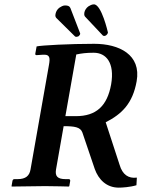

<svg xmlns="http://www.w3.org/2000/svg" viewBox="-20 -855 650 881"><path d="M386 -826C376 -819 369 -808 367 -797C365 -785 369 -780 371 -778L452 -692C453 -691 456 -690 459 -690C462 -690 465 -692 467 -693C471 -696 474 -700 475 -704V-707C475 -707 446 -835 411 -835C401 -835 393 -830 386 -826ZM253 -820C243 -813 237 -802 235 -792C235 -790 234 -787 234 -785C234 -779 236 -775 239 -772L324 -688C326 -686 329 -686 331 -686C335 -686 338 -688 341 -689C344 -692 348 -696 348 -701C348 -702 347 -703 347 -704L303 -818C299 -827 292 -830 278 -830C269 -830 259 -824 253 -820ZM607 -482C628.9 -604 527 -654 412 -654C300 -654 169 -647 148 -642L142 -609C141 -605 143 -602 148 -602L178 -604C180 -604.1 181 -604 184 -604C209 -604 209.9 -587 205 -559L120 -77C115 -49 99 -33 60 -33H46C41 -33 38 -30 37 -24L33 -1L34 1C34 1 153 -1 187 -1C225 -1 296 1 296 1L298 -1L302 -24C303 -30 300 -33 296 -33H282C244 -33 232 -46 237 -77L272 -276C322 -276 349 -272 358 -247L415 -79C432 -32 468 6 525 6C539 6 576 4 606 -5L608 -40C569 -35 542 -54 529 -98L465 -294C540 -332 588.9 -381 607 -482ZM490 -468C472 -368 421 -322 328 -322H280L330 -605C354 -610 375 -613 410 -613C467 -613 507 -567 490 -468Z"/></svg>

Font: Linux Libertine O
Style: Bold Italic
Weight: 700
Italic angle: -11.5°
Designer: Philipp H. Poll
Foundry: Philipp H. Poll
Version: Version 4.1.0